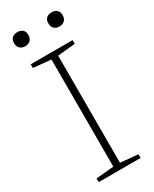

<svg xmlns="http://www.w3.org/2000/svg" viewBox="-223 -931 791 985"><g transform="rotate(-30 172.0 -438.0)"><path d="M296 -22V0H48V-22L152.5 -31.5V-666L48 -676V-698H296V-676L192 -666V-31.5ZM70.5 -792Q51 -792 39.5 -803.2Q28 -814.5 28 -834.5Q28 -854.5 39.5 -865Q51 -875.5 70.5 -875.5Q90 -875.5 101.5 -865Q113 -854.5 113 -834.5Q113 -815 101.5 -803.5Q90 -792 70.5 -792ZM273.5 -792Q254 -792 242.5 -803.2Q231 -814.5 231 -834.5Q231 -854.5 242.5 -865Q254 -875.5 273.5 -875.5Q293 -875.5 304.5 -865Q316 -854.5 316 -834.5Q316 -815 304.5 -803.5Q293 -792 273.5 -792Z"/></g></svg>

Font: Newsreader 9pt ExtraLight
Style: Regular
Weight: 250
Designer: Hugues Gentile
Foundry: Production Type
Version: Version 1.003